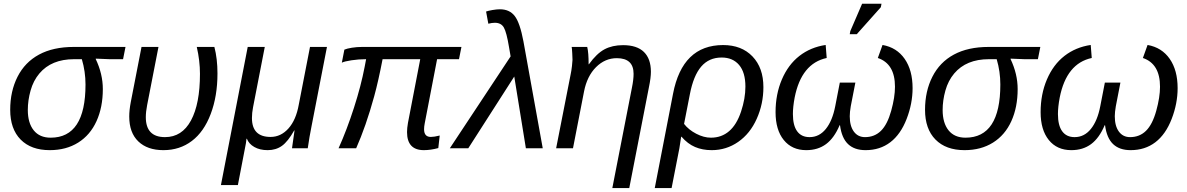

<svg xmlns="http://www.w3.org/2000/svg" viewBox="-20 -773 6191 1001"><path d="M239.3 9.8Q142.1 9.8 87.6 -45.4Q33.2 -100.6 33.2 -200.7Q33.2 -297.4 71.5 -373Q109.9 -448.7 183.6 -488.5Q257.3 -528.3 364.7 -528.3H634.3L621.6 -464.4H550.8L479.5 -467.3L479 -465.3Q516.1 -387.2 516.1 -308.6Q516.1 -213.9 483.2 -141.4Q450.2 -68.8 387.5 -29.5Q324.7 9.8 239.3 9.8ZM244.1 -55.2Q425.8 -55.2 425.8 -332.5Q425.8 -399.9 406.7 -464.4H366.2Q307.1 -464.4 262 -445.8Q216.8 -427.2 185.3 -389.9Q153.8 -352.5 139.4 -301Q125 -249.5 125 -199.7Q125 -131.8 155.8 -93.5Q186.5 -55.2 244.1 -55.2Z M806.2 -528.3 747.1 -225.1Q740.2 -189.5 740.2 -162.1Q740.2 -58.1 840.3 -58.1Q928.7 -58.1 975.6 -144.8Q1022.5 -231.4 1022.5 -388.2Q1022.5 -456.1 1005.9 -528.3H1097.7Q1113.8 -466.3 1113.8 -390.1Q1113.8 -272 1078.6 -179Q1043.5 -85.9 980.2 -38.1Q917 9.8 832 9.8Q748.5 9.8 701.2 -35.6Q653.8 -81.1 653.8 -165.5Q653.8 -198.7 661.6 -239.7L717.8 -528.3Z M1502.4 0 1504.4 -14.2Q1513.2 -80.6 1515.6 -92.8H1513.7Q1481.4 -35.2 1450 -12.7Q1418.5 9.8 1375.5 9.8Q1334.5 9.8 1305.9 -6.6Q1277.3 -22.9 1267.1 -49.8H1265.1Q1264.2 -38.1 1262.2 -26.6Q1260.3 -15.1 1220.2 191.9H1131.8L1271.5 -528.3H1360.4L1299.3 -213.9Q1293.5 -184.1 1293.5 -157.7Q1293.5 -59.1 1390.6 -59.1Q1444.3 -59.1 1483.9 -103.3Q1523.4 -147.5 1537.6 -227.1L1596.2 -528.3H1684.6L1604 -113.8Q1593.3 -61.5 1584.5 0Z M2190.9 -99.1Q2190.9 -59.1 2226.1 -59.1Q2243.2 -59.1 2272.5 -66.4L2265.1 -1Q2224.6 9.8 2189.9 9.8Q2102.1 9.8 2102.1 -84.5Q2102.1 -104.5 2106.9 -132.3L2170.9 -464.4H1974.6Q1952.6 -350.1 1930.9 -271Q1909.2 -191.9 1885.5 -124Q1861.8 -56.2 1836.9 0H1745.1Q1788.6 -96.7 1825.4 -211.2Q1862.3 -325.7 1881.3 -425.3L1888.7 -464.4Q1849.1 -464.4 1812.5 -458.7Q1775.9 -453.1 1762.2 -446.3L1775.4 -514.2Q1788.6 -520 1814.7 -524.2Q1840.8 -528.3 1867.7 -528.3H2385.7L2373 -464.4H2258.8L2194.3 -129.9Q2190.9 -112.8 2190.9 -99.1Z M2642.1 -479 2633.8 -527.3Q2621.1 -604.5 2606.9 -629.4Q2592.8 -654.3 2559.6 -654.3Q2545.4 -654.3 2525.9 -649.4L2514.2 -712.9Q2524.9 -716.8 2547.1 -720.7Q2569.3 -724.6 2586.4 -724.6Q2636.7 -724.6 2663.8 -689.2Q2690.9 -653.8 2709 -557.1L2809.6 0H2721.7L2661.1 -374L2421.4 0H2325.2Z M3172.4 207.5 3274.4 -314.9Q3283.2 -357.9 3283.2 -388.2Q3283.2 -469.7 3195.8 -469.7Q3134.3 -469.7 3087.4 -422.9Q3040.5 -376 3024.9 -295.9L2967.3 0H2879.4L2955.1 -385.3Q2959 -403.3 2961.9 -428Q2964.8 -452.6 2964.8 -460.9Q2964.8 -466.3 2963.4 -495.1Q2961.9 -523.9 2960.4 -528.3H3041.5Q3048.8 -499 3048.8 -438H3050.3Q3090.8 -494.1 3131.6 -515.9Q3172.4 -537.6 3228.5 -537.6Q3300.8 -537.6 3337.2 -502Q3373.5 -466.3 3373.5 -398.9Q3373.5 -367.7 3363.3 -318.8L3260.7 207.5Z M3750 -538.1Q3846.2 -538.1 3903.1 -478.8Q3960 -419.4 3960 -318.8Q3960 -231.4 3925.3 -153.8Q3890.6 -76.2 3828.6 -33.2Q3766.6 9.8 3690.4 9.8Q3642.1 9.8 3603.8 -6.6Q3565.4 -22.9 3533.2 -60.1H3531.2L3522 0L3481.4 207.5H3393.6L3488.8 -283.7Q3537.6 -538.1 3750 -538.1ZM3742.2 -473.1Q3676.3 -473.1 3635.7 -425.8Q3595.2 -378.4 3576.7 -281.7L3546.4 -127Q3570.3 -96.2 3609.9 -75.7Q3649.4 -55.2 3686.5 -55.2Q3741.7 -55.2 3781.2 -89.1Q3820.8 -123 3843.5 -191.2Q3866.2 -259.3 3866.2 -321.3Q3866.2 -395.5 3833.3 -434.3Q3800.3 -473.1 3742.2 -473.1Z M4410.2 -167Q4410.2 -116.2 4431.4 -87.2Q4452.6 -58.1 4489.7 -58.1Q4539.6 -58.1 4573 -91.1Q4606.4 -124 4626.2 -195.1Q4646 -266.1 4646 -320.8Q4646 -440.4 4556.6 -470.7L4581.1 -538.6Q4655.3 -525.4 4696.5 -466.1Q4737.8 -406.7 4737.8 -313.5Q4737.8 -233.4 4706.8 -153.1Q4675.8 -72.8 4621.8 -31.5Q4567.9 9.8 4492.7 9.8Q4434.6 9.8 4401.4 -21.7Q4368.2 -53.2 4359.4 -120.1H4357.4Q4329.1 -53.2 4286.6 -21.7Q4244.1 9.8 4183.6 9.8Q4108.9 9.8 4066.2 -43Q4023.4 -95.7 4023.4 -188.5Q4023.4 -281.7 4056.4 -358.9Q4089.4 -436 4147.7 -481.4Q4206.1 -526.9 4284.7 -538.6L4290 -470.7Q4158.2 -442.4 4123 -264.6Q4113.8 -215.3 4113.8 -178.7Q4113.8 -119.1 4136 -88.6Q4158.2 -58.1 4200.7 -58.1Q4251 -58.1 4285.4 -100.6Q4319.8 -143.1 4334.5 -219.2L4358.4 -342.3H4439.5L4415.5 -219.2Q4410.2 -188 4410.2 -167ZM4410.2 -594.7 4413.1 -610.8 4474.6 -753.4H4575.7L4572.3 -735.4L4446.8 -594.7Z M5008.8 9.8Q4911.6 9.8 4857.2 -45.4Q4802.7 -100.6 4802.7 -200.7Q4802.7 -297.4 4841.1 -373Q4879.4 -448.7 4953.1 -488.5Q5026.9 -528.3 5134.3 -528.3H5403.8L5391.1 -464.4H5320.3L5249 -467.3L5248.5 -465.3Q5285.6 -387.2 5285.6 -308.6Q5285.6 -213.9 5252.7 -141.4Q5219.7 -68.8 5157 -29.5Q5094.2 9.8 5008.8 9.8ZM5013.7 -55.2Q5195.3 -55.2 5195.3 -332.5Q5195.3 -399.9 5176.3 -464.4H5135.7Q5076.7 -464.4 5031.5 -445.8Q4986.3 -427.2 4954.8 -389.9Q4923.3 -352.5 4908.9 -301Q4894.5 -249.5 4894.5 -199.7Q4894.5 -131.8 4925.3 -93.5Q4956.1 -55.2 5013.7 -55.2Z M5792 -167Q5792 -116.2 5813.2 -87.2Q5834.5 -58.1 5871.6 -58.1Q5921.4 -58.1 5954.8 -91.1Q5988.3 -124 6008.1 -195.1Q6027.8 -266.1 6027.8 -320.8Q6027.8 -440.4 5938.5 -470.7L5962.9 -538.6Q6037.1 -525.4 6078.4 -466.1Q6119.6 -406.7 6119.6 -313.5Q6119.6 -233.4 6088.6 -153.1Q6057.6 -72.8 6003.7 -31.5Q5949.7 9.8 5874.5 9.8Q5816.4 9.8 5783.2 -21.7Q5750 -53.2 5741.2 -120.1H5739.3Q5710.9 -53.2 5668.5 -21.7Q5626 9.8 5565.4 9.8Q5490.7 9.8 5448 -43Q5405.3 -95.7 5405.3 -188.5Q5405.3 -281.7 5438.2 -358.9Q5471.2 -436 5529.5 -481.4Q5587.9 -526.9 5666.5 -538.6L5671.9 -470.7Q5540 -442.4 5504.9 -264.6Q5495.6 -215.3 5495.6 -178.7Q5495.6 -119.1 5517.8 -88.6Q5540 -58.1 5582.5 -58.1Q5632.8 -58.1 5667.2 -100.6Q5701.7 -143.1 5716.3 -219.2L5740.2 -342.3H5821.3L5797.4 -219.2Q5792 -188 5792 -167Z"/></svg>

Font: Liberation Sans
Style: Italic
Weight: 400
Italic angle: -12°
Designer: Steve Matteson
Foundry: Ascender Corporation
Version: Version 2.1.5